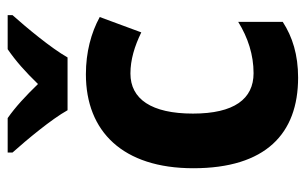

<svg xmlns="http://www.w3.org/2000/svg" viewBox="-172 -634 816 513"><g transform="rotate(-90 236.5 -378.0)"><path d="M198 -606H339C364 -650 419 -716 452 -753V-766H361C329 -744 301 -719 268 -685C236 -718 207 -745 177 -766H85V-753C119 -715 174 -649 198 -606ZM285 10C346 10 394 -5 434 -31V-150C392 -124 346 -109 297 -109C228 -109 189 -161 189 -271C189 -382 228 -438 296 -438C333 -438 369 -427 406 -409L447 -520C405 -543 353 -557 294 -557C141 -557 43 -458 43 -270C43 -77 135 10 285 10Z"/></g></svg>

Font: Noto Sans Devanagari SemiCondensed
Style: Bold
Weight: 700
Width: 4
Designer: Jelle Bosma - Monotype Design Team
Foundry: Monotype Imaging Inc.
Version: Version 2.004